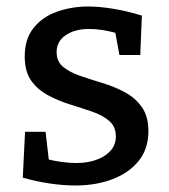

<svg xmlns="http://www.w3.org/2000/svg" viewBox="-20 -560 519 590"><path d="M154 -400Q154 -371 174 -354.5Q194 -338 226 -327Q258 -316 294.5 -305Q331 -294 363 -277Q395 -260 415.5 -231.5Q436 -203 436 -157Q436 -103 406.5 -66Q377 -29 326 -9.5Q275 10 212 10Q175 10 134 4Q93 -2 50 -14L57 -155H120L131 -60L121 -72Q143 -66 168.5 -62.5Q194 -59 215 -59Q246 -59 273.5 -68Q301 -77 318.5 -95.5Q336 -114 336 -141Q336 -171 315.5 -188.5Q295 -206 263 -217Q231 -228 195.5 -239Q160 -250 128 -267Q96 -284 76 -312Q56 -340 56 -387Q56 -440 83 -474Q110 -508 155 -524Q200 -540 251 -540Q286 -540 328.5 -533Q371 -526 416 -512L411 -391H347L332 -472L346 -456Q296 -471 254 -471Q210 -471 182 -452Q154 -433 154 -400Z"/></svg>

Font: Bitter Thin Medium
Style: Regular
Weight: 500
Version: Version 3.021